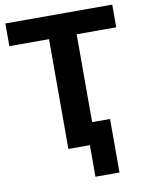

<svg xmlns="http://www.w3.org/2000/svg" viewBox="-96 -787 784 1026"><g transform="rotate(-10 296.0 -274.0)"><path d="M467.8 171.4V-119.1H370.6V-595.7H585.4V-718.8H5.4V-595.7H220.7V0H337.4V171.4Z"/></g></svg>

Font: Winston
Style: Bold
Weight: 700
Designer: Vernon Adams, Kim Jin-seong, David Berlow, Cristiano Sobral
Foundry: The Winston Project Authors
Version: Version 3.004